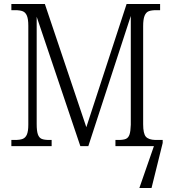

<svg xmlns="http://www.w3.org/2000/svg" viewBox="-20 -733 861 963"><path d="M796 -31V-16L740 210H679L752 0H559V-31H574Q599 -31 611.5 -36.5Q624 -42 629.5 -58Q635 -74 636 -107V-653L423 0H383L164 -649V-111Q164 -76 170 -59Q176 -42 189 -36.5Q202 -31 227 -31H239V0H37V-31H55Q80 -31 94 -36.5Q108 -42 115 -58.5Q122 -75 122 -108V-604Q122 -637 115 -654Q108 -671 94 -676.5Q80 -682 55 -682H37V-713H205L413 -95L615 -713H783V-682H765Q739 -682 725.5 -676.5Q712 -671 705 -653.5Q698 -636 698 -602V-110Q698 -63 711.5 -47.5Q725 -32 759 -31Z"/></svg>

Font: Noto Serif NarrowLight
Style: Regular
Weight: 300
Width: 4
Designer: Monotype Design Team
Foundry: Monotype Imaging Inc.
Version: Version 1.001